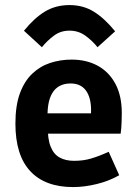

<svg xmlns="http://www.w3.org/2000/svg" viewBox="-20 -734 541 760"><path d="M269.3 6.5Q158.4 6.5 99.7 -56.6Q41 -119.7 41 -244.8Q41 -315.5 58.6 -364Q76.3 -412.5 107.4 -442.1Q138.4 -471.7 178.6 -484.9Q218.8 -498.1 263.6 -498.1Q322.1 -498.1 366.8 -473.8Q411.5 -449.4 436.8 -402.2Q462.1 -355 462.1 -286.1Q462.1 -274 461.3 -250.2Q460.5 -226.3 457.6 -204.8H124L169.1 -237.4Q168.1 -184.8 180.3 -154.1Q192.4 -123.4 216.2 -110.4Q239.9 -97.4 273.4 -97.4Q310 -97.4 340.6 -106.5Q371.3 -115.5 410.3 -133.2L451.9 -40.4Q411.8 -17.4 363 -5.5Q314.2 6.5 269.3 6.5ZM339.7 -226.4V-275.7Q344.3 -336.8 323.8 -370.2Q303.4 -403.6 259.8 -403.6Q209.8 -403.6 186.8 -365.3Q163.9 -326.9 169.1 -251.9L124 -285.4H376.3ZM145.8 -547.1 74.8 -612.3Q115.9 -663 158.1 -688.4Q200.3 -713.9 255.1 -713.9Q309.9 -713.9 352.2 -687.3Q394.6 -660.7 435.7 -610L366 -547.1Q345.5 -572.8 317.9 -592.8Q290.3 -612.7 255.1 -612.7Q219.9 -612.7 193.4 -592.8Q166.8 -573 145.8 -547.1Z"/></svg>

Font: Anaheim
Style: Regular
Weight: 400
Designer: Vernon Adams
Foundry: Vernon Adams
Version: Version 2.001